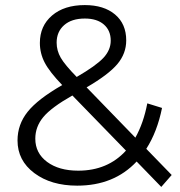

<svg xmlns="http://www.w3.org/2000/svg" viewBox="-20 -725 709 756"><path d="M656 -36 615 11 518 -89Q429 6 284 6Q181 6 115 -43.5Q49 -93 49 -172Q49 -235 89 -285Q129 -335 225 -390Q175 -442 156 -478.5Q137 -515 137 -556Q137 -623 185 -664Q233 -705 314 -705Q389 -705 433 -668Q477 -631 477 -566Q477 -514 442 -472.5Q407 -431 321 -381L513 -183Q545 -240 560 -318L618 -300Q599 -206 556 -139ZM314 -652Q262 -652 232.5 -626Q203 -600 203 -557Q203 -526 219 -498Q235 -470 282 -422Q358 -466 387 -497Q416 -528 416 -565Q416 -605 389 -628.5Q362 -652 314 -652ZM288 -53Q404 -53 476 -132L265 -349Q182 -302 150.5 -264Q119 -226 119 -179Q119 -122 165.5 -87.5Q212 -53 288 -53Z"/></svg>

Font: mBank
Style: Regular
Weight: 400
Designer: Julieta Ulanovsky
Foundry: Julieta Ulanovsky
Version: Version 7.200;PS 007.200;hotconv 1.0.88;makeotf.lib2.5.64775